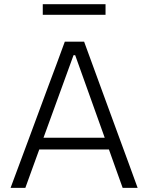

<svg xmlns="http://www.w3.org/2000/svg" viewBox="-20 -916 722 936"><path d="M31.5 0Q53 -57.5 76.5 -121Q100 -184.5 121.5 -242L212 -486.5Q236.5 -552 256.5 -605.5Q276 -659 296 -713H390Q410 -658 429.5 -605Q449 -552 473 -486L563 -240.5Q584.5 -181.5 607.5 -119.5Q630.5 -57 651 0H578Q561.5 -45.5 544.5 -93.5Q527.5 -141.5 511 -187.5H171.5Q154.5 -141 137.2 -93.2Q120 -45.5 103.5 0ZM199 -263.5Q196 -254.5 192 -244.5H490.5Q488 -252.5 485 -260L346.5 -647H338.5ZM188.5 -844V-895.5H494.5V-844Z"/></svg>

Font: Heraclito Light
Style: Regular
Weight: 300
Designer: Kostas Bartsokas (font) & Cristiano Sobral (main changes)
Foundry: Kostas Bartsokas (font) & Cristiano Sobral (main changes)
Version: Version 1.00;July 8, 2020;FontCreator 13.0.0.2655 64-bit